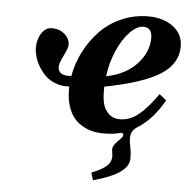

<svg xmlns="http://www.w3.org/2000/svg" viewBox="-52 -553 802 819"><g transform="rotate(5 349.5 -143.5)"><path d="M393.1 -231.9Q476.6 -248.5 523.7 -299.6Q570.8 -350.6 570.8 -412.1Q570.8 -433.1 561.3 -444.6Q551.8 -456.1 534.2 -456.1Q505.4 -456.1 475.1 -424.3Q444.8 -392.6 422.4 -340.6Q399.9 -288.6 393.1 -231.9ZM84 -327.1Q84 -364.3 101.6 -390.1Q119.1 -416 145 -416Q177.7 -416 200 -396.7Q222.2 -377.4 222.2 -350.1Q222.2 -338.9 205.1 -303.7Q188 -268.6 188 -255.9Q188 -214.8 245.1 -220.2Q254.9 -274.4 280 -324Q305.2 -373.5 343.3 -413.8Q381.3 -454.1 435.3 -478Q489.3 -502 550.8 -502Q615.7 -502 657.5 -470.2Q699.2 -438.5 699.2 -386.2Q699.2 -311 625.2 -264.6Q551.3 -218.3 389.2 -187V-163.1Q389.2 -133.8 395.8 -110.6Q402.3 -87.4 420.7 -70.8Q439 -54.2 466.8 -54.2Q509.3 -54.2 546.6 -84.2Q584 -114.3 627 -175.8L657.2 -151.9Q608.4 -64.5 540 -23.9Q525.4 -11.7 521.2 -1Q517.1 9.8 517.1 23.9Q517.1 36.1 522 58.6Q526.9 81.1 526.9 109.9Q526.9 174.3 376 214.8L366.2 183.1Q412.1 164.6 430.7 147.5Q449.2 130.4 449.2 106.9Q449.2 101.1 447.5 91.6Q445.8 82 445.8 77.1Q445.8 64.5 456.3 51.8Q466.8 39.1 477.3 29.1Q487.8 19 487.8 12.2Q487.8 7.8 485.1 5.1Q482.4 2.4 478 2.9Q444.3 12.2 402.8 12.2Q379.9 12.2 358.4 7.6Q336.9 2.9 314.7 -9.3Q292.5 -21.5 276.6 -40.3Q260.7 -59.1 250.5 -90.1Q240.2 -121.1 240.2 -161.1V-174.8Q209 -172.4 182.4 -182.4Q155.8 -192.4 138.2 -209.5Q120.6 -226.6 107.9 -248Q95.2 -269.5 89.6 -289.8Q84 -310.1 84 -327.1Z"/></g></svg>

Font: Linguistics Pro
Style: Bold Italic
Weight: 700
Italic angle: -12°
Designer: Stefan Peev, Context Ltd
Foundry: Stefan Peev, Context Ltd
Version: Version 001.000